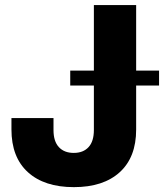

<svg xmlns="http://www.w3.org/2000/svg" viewBox="-20 -748 671 778"><path d="M279.3 10.3Q159.7 10.3 93 -50.3Q26.4 -110.8 26.4 -223.6V-269.5H196.8V-220.7Q196.8 -175.3 218.5 -151.9Q240.2 -128.4 278.8 -128.4Q317.4 -128.4 338.9 -151.9Q360.4 -175.3 360.4 -221.2V-727.5H531.7V-223.1Q531.7 -110.8 465.3 -50.3Q398.9 10.3 279.3 10.3ZM264.6 -401.4V-461.9H624.5V-401.4Z"/></svg>

Font: Inter 18pt ExtraBold
Style: Regular
Weight: 800
Designer: Rasmus Andersson
Foundry: rsms
Version: Version 4.001;git-66647c0bb